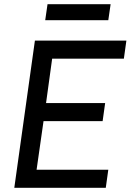

<svg xmlns="http://www.w3.org/2000/svg" viewBox="-20 -893 621 913"><path d="M146 -700H581L569 -614H228L199 -403H480L468 -317H187L154 -86H495L483 0H48ZM206 -873H506L495 -797H195Z"/></svg>

Font: Retni Sans Medium
Style: Italic
Weight: 500
Italic angle: -8°
Designer: Vitaly Kuzmin
Foundry: ParaType Ltd.
Version: Version 1.00;June 10, 2019;FontCreator 11.5.0.2425 64-bit; t